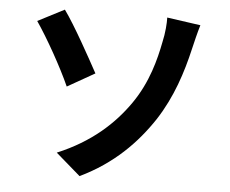

<svg xmlns="http://www.w3.org/2000/svg" viewBox="-54 -817 1109 924"><g transform="rotate(5 500.0 -354.5)"><path d="M244 -59 363 44C523 -33 630 -142 710 -263C783 -376 822 -497 849 -614C856 -643 867 -691 879 -730L717 -753C718 -728 715 -679 704 -632C688 -550 660 -436 586 -330C513 -225 407 -127 244 -59ZM223 -748 95 -682C148 -605 224 -470 264 -380L396 -455C358 -525 274 -678 223 -748Z"/></g></svg>

Font: Spoqa Han Sans Neo Bold
Style: Bold
Weight: 700
Designer: [Spoqa Han Sans Neo] Dong-huui Kim  Younghwa Kang  Yujin Lee  [Noto Sans] Ryoko NISHIZUKA  (kana & ideographs); Paul D. 
Foundry: Spoqa (http://www.spoqa-han-sans.com)
Version: Version 1.100;hotconv 1.0.109;makeotfexe 2.5.65596